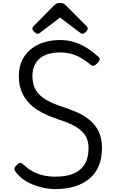

<svg xmlns="http://www.w3.org/2000/svg" viewBox="-20 -1275 795 1314"><path d="M359 19Q326 19 289 12.5Q252 6 214.5 -8Q177 -22 143 -45Q109 -68 85 -102Q78 -112 78.5 -121Q79 -130 93 -144Q107 -159 116.5 -160.5Q126 -162 145 -145Q170 -121 201.5 -103.5Q233 -86 272 -76Q311 -66 359 -66Q415 -66 457.5 -78Q500 -90 528.5 -114.5Q557 -139 571.5 -175.5Q586 -212 586 -262Q586 -303 571.5 -333Q557 -363 530.5 -385Q504 -407 467 -424.5Q430 -442 385 -456Q347 -469 307.5 -485.5Q268 -502 232.5 -525Q197 -548 169.5 -580Q142 -612 125.5 -655Q109 -698 109 -755Q109 -814 130 -859.5Q151 -905 189 -936.5Q227 -968 278.5 -984.5Q330 -1001 391 -1001Q446 -1001 492.5 -985.5Q539 -970 578.5 -944.5Q618 -919 653 -887Q664 -877 662 -866.5Q660 -856 649 -845Q637 -832 625.5 -826.5Q614 -821 603 -830Q573 -855 541.5 -874.5Q510 -894 473 -905Q436 -916 391 -916Q346 -916 311 -905.5Q276 -895 252 -875Q228 -855 215 -825Q202 -795 202 -755Q202 -707 217.5 -673.5Q233 -640 261 -616.5Q289 -593 327 -575.5Q365 -558 408 -544Q454 -529 502 -508.5Q550 -488 590 -456.5Q630 -425 654 -377.5Q678 -330 678 -262Q678 -193 656.5 -141Q635 -89 593.5 -53.5Q552 -18 492.5 0.5Q433 19 359 19ZM237 -1044Q228 -1044 215 -1056Q202 -1068 202 -1078Q202 -1081 202.5 -1085Q203 -1089 208 -1094L347 -1235Q354 -1242 363 -1248.5Q372 -1255 391 -1255Q410 -1255 418.5 -1248.5Q427 -1242 434 -1235L574 -1094Q579 -1089 579.5 -1085Q580 -1081 580 -1078Q580 -1068 567.5 -1056Q555 -1044 545 -1044Q538 -1044 533 -1047.5Q528 -1051 520 -1057L391 -1155L262 -1057Q255 -1051 249.5 -1047.5Q244 -1044 237 -1044Z"/></svg>

Font: Playwrite PL
Style: Regular
Weight: 400
Designer: Veronika Burian, José Scaglione
Foundry: TypeTogether
Version: Version 1.002